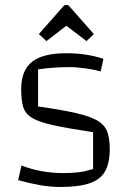

<svg xmlns="http://www.w3.org/2000/svg" viewBox="-20 -726 507 761"><path d="M64 -373Q64 -447 107 -481Q150 -515 242 -515Q282 -515 317 -510Q352 -505 390 -493L379 -443Q354 -450 319 -455Q284 -460 255 -460Q220 -460 188 -457.5Q156 -455 131 -451V-304Q224 -291 280.5 -278Q337 -265 366 -248Q395 -231 405 -204Q415 -177 415 -136Q415 -80 396.5 -47Q378 -14 335 0.5Q292 15 220 15Q180 15 139.5 8Q99 1 52 -12L65 -70Q143 -40 230 -40Q266 -40 290.5 -43Q315 -46 349 -56V-202Q250 -217 192.5 -229.5Q135 -242 107.5 -258.5Q80 -275 72 -302Q64 -329 64 -373ZM164 -563 134 -591 231 -701Q235 -706 239 -706H247Q251 -706 255 -701L352 -591L323 -563L243 -624Z"/></svg>

Font: Changa ExtraLight
Style: Regular
Weight: 250
Designer: Eduardo Rodriguez Tunni
Foundry: Eduardo Rodriguez Tunni
Version: Version 3.002; ttfautohint (v1.8.2)